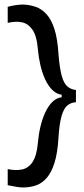

<svg xmlns="http://www.w3.org/2000/svg" viewBox="-20 -707 371 847"><path d="M315 -256Q294 -255 278 -242.5Q262 -230 252 -196.5Q242 -163 238 -100Q234 -32 220.5 11Q207 54 186 78Q165 102 138.5 111Q112 120 81 120Q69 120 51 117Q33 114 14 110V39Q47 46 75.5 41Q104 36 123 8.5Q142 -19 147 -76Q150 -112 158 -146.5Q166 -181 179 -209.5Q192 -238 210 -256.5Q228 -275 252 -278V-289Q229 -292 210.5 -310.5Q192 -329 179 -357.5Q166 -386 158 -420.5Q150 -455 147 -491Q142 -550 122.5 -577Q103 -604 75 -609Q47 -614 14 -606V-677Q33 -682 50.5 -684.5Q68 -687 81 -687Q112 -686 138.5 -676.5Q165 -667 186 -643.5Q207 -620 220.5 -577.5Q234 -535 238 -468Q243 -406 252.5 -372Q262 -338 278 -325Q294 -312 315 -310Z"/></svg>

Font: Bricolage Grotesque 72pt
Style: Regular
Weight: 400
Version: Version 1.001;gftools[0.9.33.dev8+g029e19f]